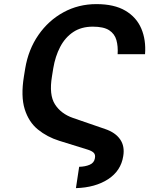

<svg xmlns="http://www.w3.org/2000/svg" viewBox="-20 -742 791 953"><path d="M356.9 191.8 372.9 85.9Q403.4 85.2 425.4 75.6Q447.4 66.1 451 43.7Q454.5 26.3 445.7 16.9Q436.8 7.5 415.5 0.7L273.8 -43.3Q213.8 -62.1 168.1 -99.3Q122.5 -136.4 102.6 -200.3Q82.7 -264.2 98.7 -362.6L105.1 -402Q120.7 -496.1 170.6 -568.2Q220.5 -640.3 294.9 -680.9Q369.3 -721.6 458.5 -721.6Q546.9 -721.6 602.1 -689.1Q657.3 -656.6 681.3 -600.3Q705.3 -544 699.9 -473H563.9Q566.4 -512.4 557.7 -543.3Q549 -574.2 521.7 -592Q494.3 -609.7 440.7 -609.7Q383.5 -609.7 343.4 -582.9Q303.3 -556.1 278.8 -509.4Q254.3 -462.7 244.3 -402.7L237.9 -362.6Q222.7 -271.3 252.7 -224.3Q282.7 -177.2 342.3 -156.6L501.8 -101.6Q552.6 -84.5 576.3 -50.2Q600.1 -16 591.6 33.4Q580.3 105.8 516.7 147.4Q453.1 188.9 356.9 191.8Z"/></svg>

Font: Inter UI Semi Bold
Style: Italic
Weight: 600
Italic angle: -9.39999°
Designer: Rasmus Andersson
Foundry: rsms
Version: 3.2;8d6f07862